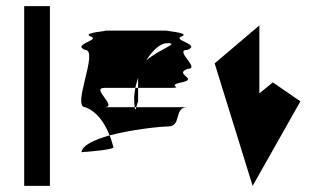

<svg xmlns="http://www.w3.org/2000/svg" viewBox="-20 -795 1034 627"><path d="M59 -188H143V-775H59Z M246 -298C260 -299 360 -306 350 -316C346 -329 343 -341 338 -353C289 -339 249 -321 246 -298ZM258 -445C213 -445 304 -632 258 -632C213 -650 310 -664 276 -676C243 -689 349 -695 321 -695H529C501 -695 607 -689 573 -676C540 -664 638 -650 592 -632C546 -632 638 -570 592 -570C546 -552 631 -538 573 -526C516 -514 592 -508 529 -508H431V-541C428 -530 424 -519 422 -508H321C275 -508 367 -445 321 -445H420C421 -433 423 -437 425 -445H592C546 -445 575 -382 529 -382C503 -382 411 -372 338 -353C320 -398 294 -432 258 -445ZM418 -474C418 -460 419 -451 420 -445H425C427 -453 431 -464 431 -464V-508H422C420 -496 418 -485 418 -474ZM457 -597C500 -635 569 -654 527 -654C502 -654 478 -630 457 -597Z M681 -588 805 -188 961 -464 871 -526 827 -490V-712Z"/></svg>

Font: bitstorm
Style: exext
Weight: 400
Version: Version 0.2